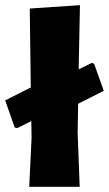

<svg xmlns="http://www.w3.org/2000/svg" viewBox="-50 -722 421 742"><path d="M305 -479 314 -475 351 -371 252 -321 250 -210 258 0H63L72 -190L71 -254L17 -227L7 -229L-30 -334L69 -384L65 -689L259 -702L254 -454Z"/></svg>

Font: Alegreya Sans Black
Style: Regular
Weight: 900
Designer: Juan Pablo del Peral
Foundry: Huerta Tipografica
Version: Version 2.007